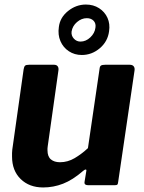

<svg xmlns="http://www.w3.org/2000/svg" viewBox="-20 -815 632 845"><path d="M170 10Q109 10 71 -27Q33 -64 33 -126Q33 -133 33 -141Q33 -149 34 -156L84 -510Q86 -522 90.5 -526Q95 -530 108 -530H218Q229 -530 234 -523Q239 -516 237 -504L190 -171Q189 -166 189 -161.5Q189 -157 189 -154Q189 -126 204 -113.5Q219 -101 244 -101Q278 -101 308.5 -119Q339 -137 367 -163L418 -511Q419 -523 424.5 -526.5Q430 -530 443 -530H551Q563 -530 568.5 -523Q574 -516 572 -504L500 -14Q499 -5 496.5 -2.5Q494 0 486 0H367Q360 0 355.5 -3Q351 -6 352 -14L360 -63Q361 -69 357 -69Q353 -69 346 -63Q300 -23 257.5 -6.5Q215 10 170 10ZM460 -677Q454 -632 419 -602.5Q384 -573 340 -573Q308 -573 283 -589.5Q258 -606 246 -634Q234 -662 239 -696Q244 -738 279.5 -766.5Q315 -795 358 -795Q391 -795 416 -779Q441 -763 453 -736.5Q465 -710 460 -677ZM400 -693Q403 -712 392 -723.5Q381 -735 362 -735Q339 -735 319 -718Q299 -701 295 -676Q293 -658 305 -645Q317 -632 334 -632Q358 -632 377.5 -650.5Q397 -669 400 -693Z"/></svg>

Font: Libre Franklin Thin
Style: Bold Italic
Weight: 700
Italic angle: -8°
Version: Version 3.000